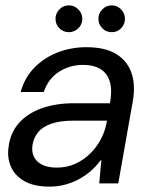

<svg xmlns="http://www.w3.org/2000/svg" viewBox="-20 -684 553 716"><path d="M165 12Q107 12 71 -8.5Q35 -29 20.5 -63Q6 -97 12 -136Q18 -188 50 -224.5Q82 -261 135 -280Q188 -299 256 -299H390Q399 -348 389.5 -379.5Q380 -411 354.5 -426.5Q329 -442 290 -442Q241 -442 201 -417Q161 -392 143 -341H57Q72 -395 108.5 -432Q145 -469 195 -488.5Q245 -508 302 -508Q372 -508 413.5 -482.5Q455 -457 470.5 -411.5Q486 -366 475 -305L421 0H350L358 -86H355Q338 -63 317 -45Q296 -27 272 -14.5Q248 -2 221 5Q194 12 165 12ZM192 -59Q230 -59 261.5 -73.5Q293 -88 318 -113Q343 -138 358.5 -169.5Q374 -201 379 -234H252Q204 -234 171 -222.5Q138 -211 121.5 -190Q105 -169 101 -142Q96 -104 120 -81.5Q144 -59 192 -59ZM237 -564Q216 -564 201.5 -578.5Q187 -593 187 -614Q187 -634 201.5 -649Q216 -664 237 -664Q257 -664 272 -649Q287 -634 287 -614Q287 -593 272 -578.5Q257 -564 237 -564ZM397 -564Q376 -564 361.5 -578.5Q347 -593 347 -614Q347 -634 361.5 -649Q376 -664 397 -664Q417 -664 431.5 -649Q446 -634 446 -614Q446 -593 431.5 -578.5Q417 -564 397 -564Z"/></svg>

Font: DM Sans 36pt
Style: Italic
Weight: 400
Italic angle: -10°
Designer: Colophon Foundry, Jonny Pinhorn
Foundry: Colophon Foundry
Version: Version 4.004;gftools[0.9.30]